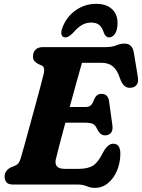

<svg xmlns="http://www.w3.org/2000/svg" viewBox="-20 -940 723 978"><path d="M376 0H47Q21.5 0 12.5 -11.8Q3.5 -23.5 3.5 -41Q3.5 -57.5 13 -69.5Q22.5 -81.5 35.5 -87.5L55.5 -95.5Q67.5 -100.5 74.2 -109.2Q81 -118 87 -139Q92.5 -157.5 103.8 -198Q115 -238.5 129 -289.8Q143 -341 157.5 -393.8Q172 -446.5 183.8 -491.2Q195.5 -536 202 -561.5Q207 -582 204 -592.2Q201 -602.5 191 -607L173 -615Q162.5 -621 155.2 -629.2Q148 -637.5 148 -652Q148 -673.5 160.8 -686.8Q173.5 -700 198.5 -700H519.5Q550.5 -700 572 -709Q593.5 -718 614.5 -718Q654.5 -718 662 -670.5L682.5 -545.5Q686 -522.5 677 -509.2Q668 -496 650.5 -493.5Q630.5 -490 615.8 -500.8Q601 -511.5 590 -544Q576.5 -584.5 554.5 -602.2Q532.5 -620 498 -620H397.5Q389 -591.5 371.8 -528.8Q354.5 -466 335 -395H416.5Q432 -395 441.8 -402.8Q451.5 -410.5 460.5 -436.5Q473 -462 496.5 -462Q514.5 -462 524 -451.8Q533.5 -441.5 535.5 -424.5L552.5 -302Q556 -275.5 545 -263Q534 -250.5 515.5 -250.5Q501 -250.5 492 -258.8Q483 -267 476.5 -279Q466.5 -302.5 453.2 -308.8Q440 -315 415 -315H313Q295.5 -250 281.8 -198Q268 -146 264 -127Q259.5 -105.5 269.8 -92.8Q280 -80 311 -80H381.5Q428.5 -80 454.5 -96.8Q480.5 -113.5 505 -163.5Q529 -208 556.5 -208Q593.5 -208 593 -156Q592.5 -109.5 575.8 -70.2Q559 -31 530 -7Q501 17 463.5 17Q441.5 17 422 8.5Q402.5 0 376 0ZM444.5 -825Q418 -825 396.5 -812.2Q375 -799.5 352.5 -773Q329.5 -749.5 313.5 -749.5Q298.5 -749.5 294 -762Q289.5 -774.5 296.5 -795Q316.5 -852.5 364 -886.5Q411.5 -920.5 470 -920.5Q528.5 -920.5 557.5 -886.2Q586.5 -852 576 -794.5Q572.5 -774.5 561.2 -762Q550 -749.5 535 -749.5Q518.5 -749.5 509 -773Q501 -799.5 486.2 -812.2Q471.5 -825 444.5 -825Z"/></svg>

Font: Fraunces 72pt SuperSoft
Style: Bold Italic
Weight: 700
Italic angle: -16°
Version: Version 1.000;[0bf87f6ff]